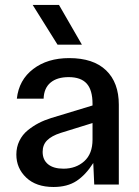

<svg xmlns="http://www.w3.org/2000/svg" viewBox="-20 -744 562 774"><path d="M195.8 9.8Q125.5 9.8 85.7 -28.1Q45.9 -65.9 45.9 -121.1Q45.9 -150.9 58.1 -176Q70.3 -201.2 91.6 -218.5Q112.8 -235.8 136 -247.8Q159.2 -259.8 186 -268.1L353 -318.8V-325.2Q353 -380.9 329.6 -407Q306.2 -433.1 256.8 -433.1Q210 -433.1 183.6 -410.9Q157.2 -388.7 155.8 -346.2H47.9Q56.2 -421.9 113.8 -465.8Q171.4 -509.8 258.8 -509.8Q356.4 -509.8 407.7 -460.4Q459 -411.1 459 -321.8V0H359.9L356 -86.9Q325.7 -39.1 288.6 -14.6Q251.5 9.8 195.8 9.8ZM111.8 -724.1H217.8L310.1 -564H211.9ZM151.9 -131.8Q151.9 -99.6 173.8 -81.8Q195.8 -64 235.8 -64Q286.1 -64 319.6 -94Q353 -124 353 -181.2V-248L224.1 -208Q188 -196.3 169.9 -178.2Q151.9 -160.2 151.9 -131.8Z"/></svg>

Font: TASA Orbiter Text Medium
Style: Regular
Weight: 500
Designer: Weizhong Zhang
Version: Version 1.000;Glyphs 3.1.2 (3151)